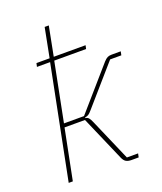

<svg xmlns="http://www.w3.org/2000/svg" viewBox="-137 -829 776 918"><g transform="rotate(-20 251.0 -370.0)"><path d="M53 0 167 -573H100L104 -591H171L200 -740H221L192 -591H354L350 -573H188L129 -275H231L415 -486Q426 -498 434.5 -502Q443 -506 455 -506H502L498 -487H441L270 -291Q259 -278 252 -273.5Q245 -269 234 -267L233 -264Q244 -263 250.5 -255.5Q257 -248 264 -231L356 -19H413L409 0H372Q356 0 345.5 -6Q335 -12 328 -28L229 -256H125L74 0Z"/></g></svg>

Font: IBM Plex Sans Thin
Style: Italic
Weight: 250
Italic angle: -11.31°
Designer: Mike Abbink, Paul van der Laan, Pieter van Rosmalen
Foundry: Bold Monday
Version: Version 3.201